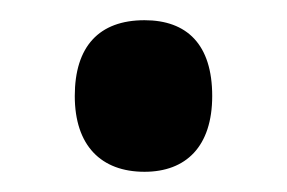

<svg xmlns="http://www.w3.org/2000/svg" viewBox="-20 -160 284 190"><path d="M54 -65C54 -16 80 10 123 10C164 10 190 -15 190 -65C190 -116 165 -140 123 -140C78 -140 54 -114 54 -65Z"/></svg>

Font: Noto Sans Myanmar UI ExtraCondensed SemiBold
Style: Regular
Weight: 600
Width: 2
Designer: Monotype Design Team
Foundry: Monotype Imaging Inc.
Version: Version 2.103